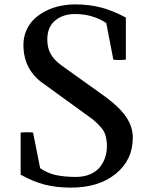

<svg xmlns="http://www.w3.org/2000/svg" viewBox="-20 -836 693 876"><path d="M163.1 -68.8Q196.8 -45.4 235.6 -37.1Q274.4 -28.8 326.2 -28.8Q362.8 -28.8 390.9 -40.8Q418.9 -52.7 435.3 -73Q451.7 -93.3 459.7 -117.4Q467.8 -141.6 467.8 -168Q467.8 -205.6 456.8 -230.5Q445.8 -255.4 403.8 -291L180.2 -453.1Q86.9 -516.6 86.9 -630.9Q86.9 -667 100.3 -697.5Q113.8 -728 136.5 -749.5Q159.2 -771 189.7 -786.4Q220.2 -801.8 254.2 -808.8Q288.1 -815.9 324.2 -815.9Q387.7 -815.9 441.9 -801.5Q496.1 -787.1 554.2 -755.9V-564Q543.9 -562.5 525.6 -562.3Q507.3 -562 497.1 -564L464.8 -731Q402.8 -772 321.8 -772Q267.6 -772 231.7 -742.4Q195.8 -712.9 195.8 -655.8Q195.8 -617.2 211.4 -589.6Q227.1 -562 259.8 -538.1L463.9 -392.1Q527.3 -344.7 556.6 -300.8Q585.9 -256.8 585.9 -208Q585.9 -106 508.1 -43Q430.2 20 304.2 20Q236.3 20 183.1 6.1Q129.9 -7.8 74.2 -39.1V-231Q84.5 -232.4 102.5 -232.7Q120.6 -232.9 130.9 -231Z"/></svg>

Font: Adamina
Style: Regular
Weight: 400
Designer: Cyreal (www.cyreal.org)
Foundry: Cyreal (www.cyreal.org)
Version: Version 1.010